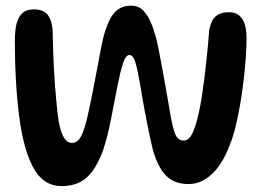

<svg xmlns="http://www.w3.org/2000/svg" viewBox="-20 -638 903 663"><path d="M193.3 4.6Q158.4 4.6 133.2 -13.7Q108.1 -32 91.1 -66.2Q74.1 -100.5 62.2 -148.4Q55.4 -175.1 50.2 -208.2Q45.1 -241.3 41.3 -278.3Q37.6 -315.4 35.4 -353.4Q33.2 -391.5 32.2 -427.9Q31.2 -464.2 31.2 -495.9Q31.2 -517.8 33.7 -537.5Q36.2 -557.2 43 -572.6Q49.9 -587.9 62.8 -596.8Q75.8 -605.6 96.9 -605.6Q130.3 -605.6 144.7 -586.9Q159 -568.2 161.8 -533.4Q162.4 -498 163.4 -466.7Q164.4 -435.4 165.8 -407.2Q167.2 -379.1 169.2 -352.4Q171.2 -325.7 173.5 -299.6Q175.9 -273.5 178.9 -246.3Q184.6 -196.5 196.6 -170.6Q208.6 -144.6 228.7 -144.6Q248.6 -144.6 260.6 -168.6Q272.7 -192.6 283.9 -243.1Q290.1 -269.9 296.1 -300.4Q302.2 -330.9 308.2 -362.6Q314.2 -394.4 320 -424.7Q325.8 -455.1 330.8 -481.9Q343.8 -547.2 366.5 -582.9Q389.2 -618.5 433.1 -618.5Q458.7 -618.5 475.7 -600.4Q492.8 -582.3 504.3 -552.3Q515.8 -522.3 523.8 -486.9Q528.4 -464.4 533.1 -440.5Q537.7 -416.6 542.1 -391.9Q546.6 -367.2 550.9 -342.9Q555.2 -318.6 559.3 -295.3Q563.4 -272.1 566.9 -251.1Q574.9 -202.3 584.1 -177.4Q593.3 -152.6 614 -152.6Q632.8 -152.6 645.1 -179.3Q657.4 -206 666.6 -249.1Q672.1 -274 676.8 -303.3Q681.4 -332.7 685.2 -363.8Q689.1 -394.9 692.4 -425.1Q695.7 -455.4 698.2 -482.8Q700.7 -510.1 702.2 -531.6Q705.3 -550.9 712.3 -565.2Q719.4 -579.5 733.4 -587.6Q747.4 -595.8 770.6 -595.8Q787.8 -595.8 799.5 -588.9Q811.2 -582.1 818.3 -569.7Q825.4 -557.3 828.4 -541.1Q831.4 -524.8 831.4 -505.6Q831.4 -479.7 829 -442.8Q826.5 -406 821.7 -364Q816.9 -321.9 809.7 -279.7Q802.5 -237.5 793.2 -199.7Q783.9 -161.9 772.2 -134.2Q747.6 -69.9 710.9 -36.2Q674.2 -2.4 631.2 -2.4Q582.4 -2.4 553.8 -31.2Q525.2 -59.9 507.6 -121.6Q503 -141.1 498.5 -161.8Q493.9 -182.5 489.6 -204.5Q485.3 -226.6 480.8 -249.8Q476.2 -272.9 472.1 -297.2Q467.9 -321.4 463.8 -346.7Q456.3 -392.4 448.3 -420.2Q440.3 -448.1 426.9 -448.1Q414 -448.1 404.6 -418.9Q395.2 -389.7 386.8 -346.9Q374.6 -284.9 363.3 -226.6Q352 -168.2 335.8 -118.6Q318.6 -72.2 297.9 -45.2Q277.2 -18.2 251.6 -6.8Q225.9 4.6 193.3 4.6Z"/></svg>

Font: Gluten Thin
Style: Regular
Weight: 100
Designer: Tyler Finck
Foundry: Etcetera Type Company
Version: Version 1.300